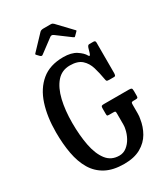

<svg xmlns="http://www.w3.org/2000/svg" viewBox="-236 -1087 1058 1206"><g transform="rotate(-30 293.0 -484.5)"><path d="M373.5 -378.5H554.5Q569.5 -378.5 574.2 -375Q579 -371.5 579 -355V-320.5Q579 -309.5 575.5 -306.5Q572 -303.5 560 -303.5H546Q534.5 -303.5 531.8 -300Q529 -296.5 529 -285V-222Q529 -208.5 528 -201Q527 -193.5 525 -182Q517.5 -131 492.2 -87Q467 -43 419.2 -15.8Q371.5 11.5 298.5 11.5Q218.5 11.5 165.5 -17Q112.5 -45.5 81.8 -97.2Q51 -149 38 -219.8Q25 -290.5 25 -375Q25 -486.5 53.2 -573.8Q81.5 -661 142 -711.2Q202.5 -761.5 299.5 -761.5Q358 -761.5 393 -738.8Q428 -716 440.5 -692.5Q449 -675.5 457 -700L467 -734Q469.5 -741 473 -745.8Q476.5 -750.5 483.5 -750.5H513Q527.5 -750.5 527.5 -737V-516.5Q527.5 -507.5 525.5 -500.5Q523.5 -493.5 514 -493.5H479.5Q465 -493.5 461.8 -497.5Q458.5 -501.5 457 -512.5Q449 -560 436.5 -601.8Q424 -643.5 395 -669.5Q366 -695.5 310 -695.5Q251 -695.5 214.2 -653Q177.5 -610.5 160.2 -538Q143 -465.5 143 -375Q143 -284.5 157.2 -210.8Q171.5 -137 205.2 -93Q239 -49 298 -49Q327.5 -49 351.2 -67.5Q375 -86 390.8 -114.8Q406.5 -143.5 412.5 -175Q414 -182.5 415 -188.5Q416 -194.5 416 -205V-286.5Q416 -298.5 413.2 -301Q410.5 -303.5 399.5 -303.5H370Q357 -303.5 355.2 -307Q353.5 -310.5 353.5 -323.5V-358.5Q353.5 -371.5 357.2 -375Q361 -378.5 373.5 -378.5ZM177.5 -841.5 163 -856.5Q157.5 -862.5 157.5 -864.5Q157.5 -866.5 163 -872L257 -971Q265 -979.5 283.5 -979.5H333Q343 -979.5 347.2 -977.5Q351.5 -975.5 356 -971L452 -870Q456 -866.5 456 -864.8Q456 -863 452 -859L432.5 -839.5Q427 -834 425 -834.2Q423 -834.5 416.5 -839L319 -911.5Q306 -921 294 -912L195.5 -838.5Q187 -832 177.5 -841.5Z"/></g></svg>

Font: Besley* Condensed Medium
Style: Regular
Weight: 500
Width: 3
Designer: Owen Earl
Foundry: indestructible type*
Version: Version 3.000; ttfautohint (v1.8.3)